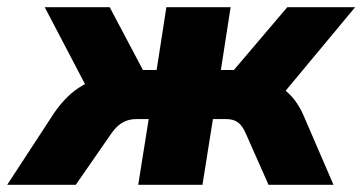

<svg xmlns="http://www.w3.org/2000/svg" viewBox="-72 -512 1004 532"><path d="M-52 0 78 -199Q95 -224 115.5 -244Q136 -264 160 -277Q184 -290 210 -293L186 -236L52 -492H232L324 -318H362L389 -492H567L540 -318H576L724 -492H912L699 -236L662 -285Q689 -282 709.5 -268Q730 -254 745 -234Q760 -214 770 -190L852 0H672L610 -140Q603 -156 595.5 -165Q588 -174 578 -178Q568 -182 554 -182H518L489 0H311L340 -182H306Q292 -182 280 -178Q268 -174 257 -165Q246 -156 235 -140L138 0Z"/></svg>

Font: Nunito Sans 12pt Black
Style: Italic
Weight: 900
Italic angle: -9°
Designer: Vernon Adams
Foundry: Vernon Adams
Version: Version 3.101;gftools[0.9.27]